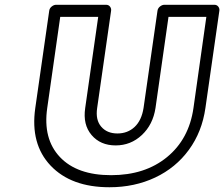

<svg xmlns="http://www.w3.org/2000/svg" viewBox="-20 -746 934 800"><path d="M127 -295.9 185.1 -701.2Q186.5 -711.9 195.6 -719Q204.6 -726.1 213.9 -726.1H421.9Q432.6 -726.1 438.5 -718.3Q444.3 -710.4 442.9 -701.2L384.8 -295.9Q377.4 -246.6 401.6 -218.3Q425.8 -189.9 469.2 -189.9Q511.7 -189.9 540.8 -217Q569.8 -244.1 578.1 -295.9L636.2 -701.2Q637.7 -711.9 646.7 -719Q655.8 -726.1 665 -726.1H873Q883.8 -726.1 889.6 -718.3Q895.5 -710.4 894 -701.2L835.9 -295.9Q821.8 -196.8 767.1 -121.8Q712.4 -46.9 626.5 -6.3Q540.5 34.2 436 34.2Q276.4 34.2 190.9 -55.9Q105.5 -146 127 -295.9ZM176.8 -295.9Q158.2 -167.5 229.5 -91.8Q300.8 -16.1 442.9 -16.1Q584 -16.1 675.8 -91.3Q767.6 -166.5 786.1 -295.9L839.8 -675.8H682.1L627.9 -295.9Q617.2 -226.6 571 -183.3Q524.9 -140.1 461.9 -140.1Q398.4 -140.1 361.6 -183.3Q324.7 -226.6 335 -295.9L389.2 -675.8H231Z"/></svg>

Font: Trueno ExtraBold Outline
Style: Italic
Weight: 800
Width: 6
Designer: Julieta Ulanovsky
Foundry: Julieta Ulanovsky
Version: Version 3.001b | FøM Fix